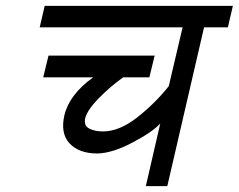

<svg xmlns="http://www.w3.org/2000/svg" viewBox="-20 -633 812 653"><path d="M330 -186Q386 -186 447 -234Q507 -281 554 -340L601 -540H115L132 -613H772L755 -540H674L549 0H476L525 -213Q499 -184 430 -148Q362 -112 311 -111Q248 -111 216 -146Q185 -180 199 -241Q216 -312 297 -370H127L145 -444H506L488 -370H399Q354 -338 315 -298Q278 -260 270 -232Q264 -206 283 -196Q302 -186 330 -186Z"/></svg>

Font: Miedinger
Style: Italic
Weight: 400
Italic angle: -13°
Version: Version 001.000